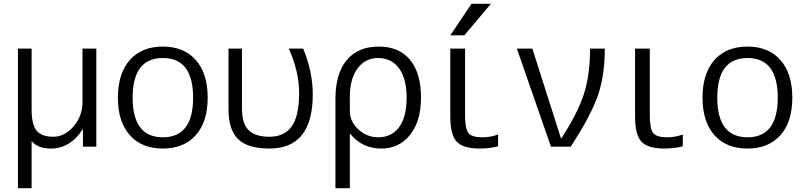

<svg xmlns="http://www.w3.org/2000/svg" viewBox="-20 -777 4257 1017"><path d="M75.2 -519.5H147.5V-197.3Q147.5 -117.2 173.8 -85Q200.2 -52.7 262.7 -52.7Q322.3 -52.7 369.6 -107.4Q417 -162.1 417 -237.3V-519.5H490.2V0H419.9L418.9 -92.8H417Q389.6 -44.9 345.7 -17.6Q301.8 9.8 251 9.8Q177.7 9.8 147.5 -30.3V219.7H75.2Z M667.5 -459Q730.5 -530.3 842.3 -530.3Q954.1 -530.3 1017.1 -459Q1080.1 -387.7 1080.1 -259.8Q1080.1 -131.8 1017.1 -61Q954.1 9.8 842.3 9.8Q730.5 9.8 667.5 -61Q604.5 -131.8 604.5 -259.8Q604.5 -387.7 667.5 -459ZM682.6 -259.8Q682.6 -49.8 842.8 -49.8Q1002.9 -49.8 1002.9 -259.8Q1002.9 -469.7 842.8 -469.7Q682.6 -469.7 682.6 -259.8Z M1407.2 -52.7Q1486.3 -52.7 1525.4 -107.9Q1564.5 -163.1 1564.5 -284.2Q1564.5 -397.5 1509.8 -519.5H1585.9Q1636.7 -396.5 1636.7 -277.3Q1636.7 9.8 1407.2 9.8Q1293 9.8 1241.7 -39.6Q1190.4 -88.9 1190.4 -197.3V-519.5H1261.7V-203.1Q1261.7 -123 1296.4 -87.9Q1331.1 -52.7 1407.2 -52.7Z M1982.4 -469.7Q1915 -469.7 1874 -414.6Q1833 -359.4 1833 -262.7V-189.5Q1833 -132.8 1878.4 -91.3Q1923.8 -49.8 1983.4 -49.8Q2054.7 -49.8 2094.2 -103.5Q2133.8 -157.2 2133.8 -259.8Q2133.8 -360.4 2093.8 -415Q2053.7 -469.7 1982.4 -469.7ZM2210 -259.8Q2210 -134.8 2151.9 -62.5Q2093.8 9.8 2000 9.8Q1897.5 9.8 1835 -68.4H1833V219.7H1756.8V-252.9Q1756.8 -386.7 1816.4 -458.5Q1876 -530.3 1986.3 -530.3Q2093.8 -530.3 2151.9 -460Q2210 -389.6 2210 -259.8Z M2443.4 -167Q2443.4 -94.7 2461.4 -72.3Q2479.5 -49.8 2534.2 -49.8Q2580.1 -49.8 2618.2 -64.5V-2Q2571.3 9.8 2520.5 9.8Q2432.6 9.8 2398.9 -26.9Q2365.2 -63.5 2365.2 -160.2V-519.5H2443.4ZM2477.5 -756.8H2580.1L2439.5 -589.8H2365.2Z M2717.8 -519.5H2799.8L2951.2 -44.9H2954.1Q3042 -180.7 3073.7 -281.7Q3105.5 -382.8 3105.5 -519.5H3183.6Q3183.6 -377.9 3147 -271.5Q3110.4 -165 3002.9 0H2898.4Z M3421.9 -519.5V-167Q3421.9 -94.7 3439.9 -72.3Q3458 -49.8 3512.7 -49.8Q3558.6 -49.8 3596.7 -64.5V-2Q3549.8 9.8 3499 9.8Q3411.1 9.8 3377.4 -26.9Q3343.8 -63.5 3343.8 -160.2V-519.5Z M3764.2 -459Q3827.1 -530.3 3939 -530.3Q4050.8 -530.3 4113.8 -459Q4176.8 -387.7 4176.8 -259.8Q4176.8 -131.8 4113.8 -61Q4050.8 9.8 3939 9.8Q3827.1 9.8 3764.2 -61Q3701.2 -131.8 3701.2 -259.8Q3701.2 -387.7 3764.2 -459ZM3779.3 -259.8Q3779.3 -49.8 3939.5 -49.8Q4099.6 -49.8 4099.6 -259.8Q4099.6 -469.7 3939.5 -469.7Q3779.3 -469.7 3779.3 -259.8Z"/></svg>

Font: Mgen+ 1c regular
Style: Regular
Weight: 400
Designer: [Source Han Sans]
Ryoko NISHIZUKA  (kana & ideographs); Paul D. Hunt (Latin, Greek & Cyrillic); Wenlong ZHANG  (bopomofo
Version: Version 1.059.20150602